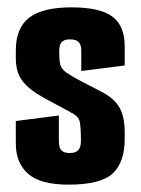

<svg xmlns="http://www.w3.org/2000/svg" viewBox="-20 -496 382 522"><path d="M166 6Q90 6 56.5 -23.5Q23 -53 23 -106V-167L140 -182V-113Q140 -104 142 -96.5Q144 -89 150.5 -84.5Q157 -80 170 -80Q185 -80 192.5 -87.5Q200 -95 200 -113Q200 -148 197 -164Q194 -180 173 -190Q165 -195 155 -200Q145 -205 134.5 -211Q124 -217 114 -222Q104 -227 96 -232Q64 -250 48.5 -267Q33 -284 28 -301Q23 -318 23 -337V-359Q23 -420 59.5 -448Q96 -476 174 -476Q252 -476 285.5 -451Q319 -426 319 -370V-318L201 -303V-358Q201 -374 194 -381.5Q187 -389 170 -389Q158 -389 151.5 -384.5Q145 -380 143 -373Q141 -366 141 -357Q141 -329 144.5 -318.5Q148 -308 160 -299Q166 -295 177.5 -288Q189 -281 208.5 -271Q228 -261 255 -247Q289 -230 304 -205Q319 -180 319 -136V-118Q319 -55 286.5 -24.5Q254 6 166 6Z"/></svg>

Font: Smooch Sans Thin ExtraBold
Style: Regular
Weight: 800
Version: Version 1.010